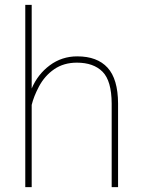

<svg xmlns="http://www.w3.org/2000/svg" viewBox="-20 -770 587 790"><path d="M140.1 -413.6Q118.7 -373 110.4 -338.4V0H84V-750H110.4V-405.8Q135.3 -464.4 184.8 -501.2Q234.4 -538.1 297.9 -538.1Q379.9 -538.1 422.6 -491.5Q465.3 -444.8 465.8 -344.2V0H439.5V-344.2Q439 -437.5 401.9 -474.9Q364.7 -512.2 296.4 -512.2Q242.2 -512.2 202.9 -485.1Q163.6 -458 140.1 -413.6Z"/></svg>

Font: Mardoto Thin
Style: Regular
Weight: 250
Designer: Christian Robertson, Vahan Hovhannisyan
Foundry: Google
Version: Version 1.000